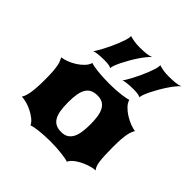

<svg xmlns="http://www.w3.org/2000/svg" viewBox="-206 -982 1162 1162"><g transform="rotate(45 375.0 -401.5)"><path d="M60.5 -81.1Q65.9 -88.9 70.8 -101.1Q75.7 -113.3 79.3 -133.1Q83 -152.8 85.2 -181.9Q87.4 -210.9 87.4 -252.9Q87.4 -296.9 85.2 -324.2Q83 -351.6 79.3 -368.9Q75.7 -386.2 70.8 -397Q65.9 -407.7 61 -418Q80.6 -419.9 105.5 -429.4Q130.4 -439 153.6 -453.6Q176.8 -468.3 194.8 -487.3Q212.9 -506.3 218.8 -527.3Q227.5 -523.4 244.1 -520.3Q260.7 -517.1 282.7 -514.9Q304.7 -512.7 330.6 -511.5Q356.4 -510.3 384.3 -510.3Q409.7 -510.3 433.6 -512Q457.5 -513.7 477.5 -516.1Q497.6 -518.6 512.2 -521.5Q526.9 -524.4 534.2 -527.3Q540 -506.3 558.6 -487.3Q577.1 -468.3 600.8 -453.6Q624.5 -439 649.2 -429.4Q673.8 -419.9 691.9 -418Q687 -408.2 682.4 -397.7Q677.7 -387.2 674.1 -369.9Q670.4 -352.5 668.2 -325.4Q666 -298.3 666 -255.4Q666 -212.9 667.5 -183.3Q668.9 -153.8 671.9 -133.8Q674.8 -113.8 679.9 -101.6Q685.1 -89.4 692.4 -81.1Q680.2 -81.1 664.6 -77.4Q648.9 -73.7 632.1 -67.6Q615.2 -61.5 598.9 -53.2Q582.5 -44.9 568.8 -35.4Q555.2 -25.9 545.4 -15.6Q535.6 -5.4 532.2 4.9Q522.9 1.5 507.3 -1.5Q491.7 -4.4 471.2 -6.8Q450.7 -9.3 426.3 -10.7Q401.9 -12.2 375 -12.2Q348.6 -12.2 324.5 -10.7Q300.3 -9.3 280 -7.1Q259.8 -4.9 244.4 -1.7Q229 1.5 220.7 4.9Q212.4 -13.2 192.9 -28.8Q173.3 -44.4 149.9 -56.2Q126.5 -67.9 102.3 -74.5Q78.1 -81.1 60.5 -81.1ZM282.7 -254.9Q282.7 -213.4 287.8 -183.6Q293 -153.8 304.7 -134.8Q316.4 -115.7 335 -106.7Q353.5 -97.7 380.4 -97.7Q408.7 -97.7 426.8 -109.6Q444.8 -121.6 455.1 -142.6Q465.3 -163.6 469.2 -192.4Q473.1 -221.2 473.1 -254.9Q473.1 -288.6 469.2 -317.1Q465.3 -345.7 455.1 -366.5Q444.8 -387.2 426.8 -398.7Q408.7 -410.2 380.4 -410.2Q353.5 -410.2 335 -401.4Q316.4 -392.6 304.7 -373.8Q293 -355 287.8 -325.7Q282.7 -296.4 282.7 -254.9ZM421.4 -581.1Q426.8 -586.9 436 -602.5Q445.3 -618.2 456.3 -638.9Q467.3 -659.7 478.3 -683.6Q489.3 -707.5 498.3 -730.2Q507.3 -752.9 513.2 -772Q519 -791 519 -802.2Q519 -806.6 518.6 -808.1Q535.6 -802.7 554.9 -799.3Q574.2 -795.9 601.1 -795.9Q636.2 -795.9 659.9 -798.6Q683.6 -801.3 699.2 -808.1Q687.5 -798.3 673.1 -780.5Q658.7 -762.7 644 -740.7Q629.4 -718.8 615.5 -694.6Q601.6 -670.4 590.8 -648.7Q580.1 -627 573.5 -609.6Q566.9 -592.3 566.9 -584Q566.9 -582 567.4 -581.1Q563.5 -583 559.1 -584.7Q554.7 -586.4 547.9 -587.9Q541 -589.4 531 -590.1Q521 -590.8 505.9 -590.8Q491.2 -590.8 477.5 -590.1Q463.9 -589.4 452.4 -587.9Q440.9 -586.4 432.9 -584.7Q424.8 -583 421.4 -581.1ZM171.4 -581.1Q176.8 -586.9 186 -602.5Q195.3 -618.2 206.3 -638.9Q217.3 -659.7 228.3 -683.6Q239.3 -707.5 248.3 -730.2Q257.3 -752.9 263.2 -772Q269 -791 269 -802.2Q269 -806.6 268.6 -808.1Q285.6 -802.7 306.6 -799.3Q327.6 -795.9 351.1 -795.9Q386.2 -795.9 409.9 -798.6Q433.6 -801.3 449.2 -808.1Q437.5 -798.3 423.1 -780.5Q408.7 -762.7 394 -740.7Q379.4 -718.8 365.5 -694.6Q351.6 -670.4 340.8 -648.7Q330.1 -627 323.5 -609.6Q316.9 -592.3 316.9 -584Q316.9 -582 317.4 -581.1Q313.5 -583 309.1 -584.7Q304.7 -586.4 297.9 -587.9Q291 -589.4 281 -590.1Q271 -590.8 255.9 -590.8Q241.2 -590.8 227.5 -590.1Q213.9 -589.4 202.4 -587.9Q190.9 -586.4 182.9 -584.7Q174.8 -583 171.4 -581.1Z"/></g></svg>

Font: Arbutus
Style: Regular
Weight: 400
Designer: Karolina Lach
Foundry: Sorkin Type Co.
Version: Version 1.002